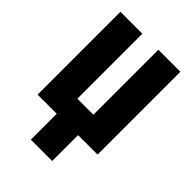

<svg xmlns="http://www.w3.org/2000/svg" viewBox="-266 -831 1170 1170"><g transform="rotate(45 319.0 -245.5)"><path d="M578 0H410V223H226V0H61V-714H250V-154H388V-714H578Z"/></g></svg>

Font: Noto Sans Display SemiCondensed Black
Style: Regular
Weight: 900
Width: 4
Designer: Monotype Design Team
Foundry: Monotype Imaging Inc.
Version: Version 1.900